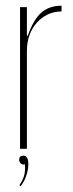

<svg xmlns="http://www.w3.org/2000/svg" viewBox="-20 -520 255 671"><path d="M74 -495V-395H77Q97 -452 124.5 -476Q152 -500 195 -500V-480Q169 -480 147 -469.5Q125 -459 108.5 -440.5Q92 -422 83 -397Q74 -372 74 -342V0H50V-495ZM67 54Q65 55 62 55Q56 55 51.5 50Q47 45 47 38Q47 24 62 24Q79 24 79 54Q79 74 71 96Q63 118 52 131L48 127Q60 109 64.5 93Q69 77 67 54Z"/></svg>

Font: Moniqa Thin Display
Style: Regular
Weight: 100
Designer: Rajesh Rajput
Foundry: Rajesh Rajput
Version: Version 1.000